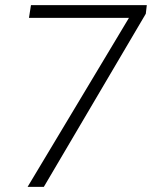

<svg xmlns="http://www.w3.org/2000/svg" viewBox="-20 -731 594 751"><path d="M550.3 -677.2 151.4 0H87.9L484.4 -661.1H93.3L101.1 -710.9H554.2Z"/></svg>

Font: TypoPRO Roboto
Style: Italic
Weight: 300
Italic angle: -12°
Designer: Google
Version: Version 2.136; 2016